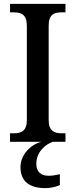

<svg xmlns="http://www.w3.org/2000/svg" viewBox="-20 -734 391 994"><path d="M32 0H195C138 14 86 68 86 130C86 206 133 240 216 240C236 240 271 234 290 224V168C268 173 248 176 232 176C195 176 168 158 168 115C168 52 215 13 254 0H319V-44H298C261 -44 232 -56 232 -112V-601C232 -659 260 -670 298 -670H319V-714H32V-670H53C89 -670 119 -659 119 -601V-112C119 -55 89 -44 53 -44H32Z"/></svg>

Font: Noto Serif Lao SemiCondensed Medium
Style: Regular
Weight: 500
Width: 4
Designer: Monotype Design Team
Foundry: Monotype Imaging Inc.
Version: Version 2.003